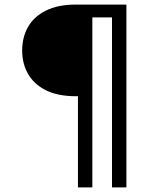

<svg xmlns="http://www.w3.org/2000/svg" viewBox="-20 -720 693 840"><path d="M321 100V-299H313Q232 -299 180 -325.5Q128 -352 102.5 -397Q77 -442 77 -499Q77 -557 102.5 -602Q128 -647 180.5 -673.5Q233 -700 313 -700H533V100H470V-644H384V100Z"/></svg>

Font: Host Grotesk Light
Style: Regular
Weight: 300
Designer: Doukan Karapınar
Foundry: Element Type
Version: Version 1.003